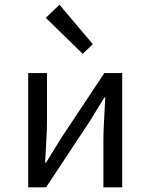

<svg xmlns="http://www.w3.org/2000/svg" viewBox="-20 -797 640 817"><path d="M100 0V-486H180V-284Q180 -245 177 -198.5Q174 -152 172 -105H176Q190 -128 208 -157Q226 -186 240 -209L424 -486H500V0H420V-202Q420 -241 423 -288Q426 -335 428 -382H424Q410 -360 392 -330Q374 -300 360 -278L176 0ZM332 -568 175 -721 233 -777 375 -609Z"/></svg>

Font: Source Code Variable
Style: Regular
Weight: 400
Monospace: yes
Designer: Paul D. Hunt, Teo Tuominen
Foundry: Adobe Systems Incorporated
Version: Version 1.010;hotconv 1.0.106;makeotfexe 2.5.65593